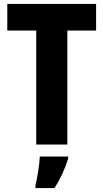

<svg xmlns="http://www.w3.org/2000/svg" viewBox="-20 -734 525 975"><path d="M322 0V-579H468V-714H17V-579H164V0ZM326 72V61H182C181 101 169 171 160 208V221H257C287 174 310 123 326 72Z"/></svg>

Font: Noto Sans Khmer Condensed ExtraBold
Style: Regular
Weight: 800
Width: 3
Designer: Danh Hong and the Monotype Design Team
Foundry: Monotype Imaging Inc.
Version: Version 2.004